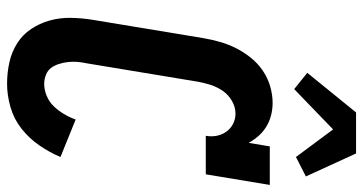

<svg xmlns="http://www.w3.org/2000/svg" viewBox="-262 -757 1027 543"><g transform="rotate(90 251.5 -485.5)"><path d="M217 8Q186 8 156.5 1.5Q127 -5 102.5 -20.5Q78 -36 62 -60Q46 -84 38 -112.5Q30 -141 30.5 -172Q31 -203 36 -234L88 -548Q92 -571 98.5 -594Q105 -617 116 -639Q127 -661 143 -681Q159 -701 179.5 -715Q200 -729 224 -736Q248 -743 271 -743Q289 -743 306.5 -738.5Q324 -734 338.5 -725Q353 -716 364.5 -703Q376 -690 384 -675L394 -735H503L473 -554H364Q367 -570 364 -585Q361 -600 352.5 -612Q344 -624 330.5 -631Q317 -638 301 -638Q283 -638 265.5 -628Q248 -618 237 -602Q226 -586 220 -567.5Q214 -549 211 -531L159 -217Q156 -203 155 -190Q154 -177 155.5 -164Q157 -151 161 -138.5Q165 -126 172 -116.5Q179 -107 191.5 -102Q204 -97 217 -97Q234 -97 251 -104Q268 -111 280.5 -124Q293 -137 302.5 -153Q312 -169 318 -186L424 -143Q411 -112 391 -83Q371 -54 343.5 -32.5Q316 -11 282.5 -1.5Q249 8 217 8ZM232 -804 186 -841 298 -979H414L479 -837L471 -833L424 -809L346 -914Z"/></g></svg>

Font: Iosevka Curly Slab Extrabold
Style: Italic
Weight: 800
Italic angle: -9°
Monospace: yes
Designer: Belleve Invis
Foundry: Belleve Invis
Version: Version 22.1.2; ttfautohint (v1.8.4)